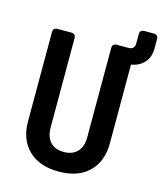

<svg xmlns="http://www.w3.org/2000/svg" viewBox="-124 -931 876 1033"><g transform="rotate(15 314.0 -415.0)"><path d="M300 10Q193 10 132.5 -48.5Q72 -107 72 -208V-705Q72 -730 97 -730H173Q198 -730 198 -705V-209Q198 -157 224 -128Q250 -99 300 -99Q349 -99 375.5 -128Q402 -157 402 -209V-705Q402 -730 427 -730H491Q526 -730 526 -765V-815Q526 -840 551 -840H603Q628 -840 628 -815V-763Q628 -716 601 -685Q574 -654 528 -647V-208Q528 -107 468 -48.5Q408 10 300 10Z"/></g></svg>

Font: Pitagon Sans Mono
Style: Bold
Weight: 700
Monospace: yes
Designer: Travis Tran
Foundry: Pitagon
Version: Version 1.001; ttfautohint (v1.8.4.7-5d5b);gftools[0.9.26]